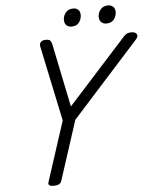

<svg xmlns="http://www.w3.org/2000/svg" viewBox="-74 -1278 1076 1352"><g transform="rotate(-5 464.5 -602.0)"><path d="M250 14Q206 14 215 -14L353 -439L241 -970Q237 -990 247.5 -1002.5Q258 -1015 284 -1015Q307 -1015 315 -1006Q323 -997 327 -979L419 -532L826 -982Q840 -999 853 -1007Q866 -1015 890 -1015Q916 -1015 925.5 -999.5Q935 -984 917 -963L442 -436L305 -14Q296 14 250 14ZM472 -1092Q451 -1092 437 -1105Q423 -1118 423 -1144Q423 -1171 441.5 -1194.5Q460 -1218 496 -1218Q516 -1218 530 -1205.5Q544 -1193 544 -1167Q544 -1140 527 -1116Q510 -1092 472 -1092ZM718 -1092Q698 -1092 683.5 -1105Q669 -1118 669 -1144Q669 -1171 687.5 -1194.5Q706 -1218 742 -1218Q762 -1218 776.5 -1205.5Q791 -1193 791 -1167Q791 -1140 773.5 -1116Q756 -1092 718 -1092Z"/></g></svg>

Font: Playwrite AU TAS
Style: Regular
Weight: 400
Designer: Veronika Burian, José Scaglione
Foundry: TypeTogether
Version: Version 1.002